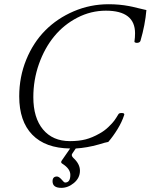

<svg xmlns="http://www.w3.org/2000/svg" viewBox="-20 -696 719 917"><path d="M272.9 201.2Q231 201.2 231 169.9Q231 147 252 147Q261.2 147 273.9 161.1Q285.6 175.8 291 175.8Q315.9 175.8 315.9 139.2Q315.9 109.9 277.8 85.9Q268.1 80.6 274.9 70.8L314.9 13.2Q196.8 11.7 134.3 -52.5Q71.8 -116.7 71.8 -235.8Q71.8 -328.6 105.2 -410.6Q138.7 -492.7 196 -550.5Q253.4 -608.4 332.3 -642.1Q411.1 -675.8 499 -675.8Q549.8 -675.8 596.2 -667Q610.4 -664.6 638.2 -657.5Q666 -650.4 679.2 -647.9Q673.3 -577.6 650.9 -501Q648.4 -494.6 641.4 -492.4Q634.3 -490.2 628.2 -491.9Q622.1 -493.7 622.1 -497.1Q625 -517.1 625 -537.1Q625 -645 485.8 -645Q414.1 -645 349.4 -611.6Q284.7 -578.1 238.8 -522.2Q192.9 -466.3 166 -390.4Q139.2 -314.5 139.2 -231.9Q139.2 -133.3 185.5 -77.6Q231.9 -22 314 -22Q356.9 -22 388.9 -30.3Q420.9 -38.6 455.1 -58.1Q478.5 -70.8 497.8 -89.4Q517.1 -107.9 525.6 -119.6Q534.2 -131.3 545.9 -150.9Q549.3 -156.7 562.5 -156.2Q574.2 -156.2 573.7 -148.4Q573.7 -147.9 573.2 -147Q562.5 -113.8 541.3 -79.1Q520 -44.4 497.1 -18.1Q485.4 -16.6 451.2 -5.9Q396 9.8 341.8 13.2L326.2 36.1Q317.9 45.9 330.1 58.1Q361.8 86.9 361.8 119.1Q361.8 153.8 333.5 177.5Q305.2 201.2 272.9 201.2Z"/></svg>

Font: Junicode SmCond Light
Style: Italic
Weight: 300
Width: 4
Italic angle: -11°
Designer: Peter S. Baker
Version: Version 2.206